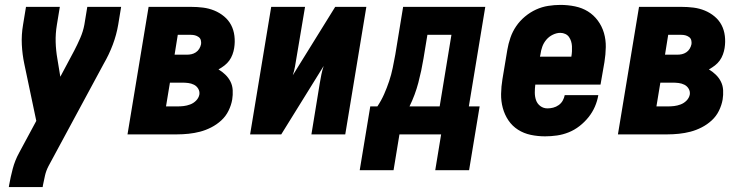

<svg xmlns="http://www.w3.org/2000/svg" viewBox="-20 -548 3040 783"><path d="M16 215 17 208Q23 174 32 140Q41 106 58 75L128 -55L79 -288Q71 -326 69 -366Q67 -406 74 -447L86 -520H224L212 -447Q206 -411 207 -376.5Q208 -342 214 -308L226 -235L283 -342Q296 -367 307.5 -393.5Q319 -420 324 -447L336 -520H474L462 -447Q455 -406 440 -366Q425 -326 403 -288L178 129Q168 148 163.5 168Q159 188 155 208L154 215Z M500 0 586 -520H759Q784 -520 808 -517Q832 -514 854 -505Q876 -496 894 -481Q912 -466 922.5 -446Q933 -426 936 -401.5Q939 -377 935 -352Q933 -339 928 -325.5Q923 -312 915 -301Q907 -290 895.5 -281Q884 -272 871 -265Q886 -256 899 -243.5Q912 -231 920 -215Q928 -199 929 -180Q930 -161 927 -142Q923 -119 912 -96.5Q901 -74 882.5 -57Q864 -40 841.5 -28.5Q819 -17 796 -11Q773 -5 749 -2.5Q725 0 702 0ZM692 -325H742Q752 -325 761 -327Q770 -329 778.5 -334.5Q787 -340 792.5 -349Q798 -358 800 -368Q801 -376 799 -384Q797 -392 790 -397Q783 -402 775 -404Q767 -406 758 -406H705ZM657 -114H702Q716 -114 729 -115.5Q742 -117 755.5 -122Q769 -127 779.5 -137.5Q790 -148 793 -162Q795 -175 788.5 -186Q782 -197 771 -202.5Q760 -208 747.5 -209.5Q735 -211 722 -211H673Z M1000 0 1086 -520H1224L1189 -312Q1186 -294 1183 -276.5Q1180 -259 1174 -241L1347 -520H1474L1388 0H1250L1284 -208Q1287 -226 1290.5 -243.5Q1294 -261 1300 -279L1127 0Z M1447 146 1490 -114H1519Q1535 -138 1546.5 -164Q1558 -190 1567 -217Q1576 -244 1581.5 -271Q1587 -298 1592 -325L1624 -520H1959L1892 -114H1936L1893 146H1755L1779 0H1609L1585 146ZM1650 -114H1773L1821 -406H1723L1707 -309Q1699 -260 1686 -210.5Q1673 -161 1650 -114Z M2203 8Q2173 8 2144.5 2Q2116 -4 2092.5 -19Q2069 -34 2053.5 -57Q2038 -80 2030.5 -107.5Q2023 -135 2023.5 -165Q2024 -195 2029 -225L2049 -345Q2053 -369 2061.5 -394Q2070 -419 2085 -441Q2100 -463 2121 -480.5Q2142 -498 2166 -509Q2190 -520 2215.5 -524Q2241 -528 2265 -528Q2296 -528 2325 -522Q2354 -516 2377.5 -501.5Q2401 -487 2418 -464Q2435 -441 2443 -413.5Q2451 -386 2450.5 -356Q2450 -326 2445 -295L2429 -203H2163Q2161 -187 2161 -170.5Q2161 -154 2166 -139.5Q2171 -125 2183.5 -115.5Q2196 -106 2213 -106Q2224 -106 2236 -109Q2248 -112 2258.5 -119.5Q2269 -127 2275 -138Q2281 -149 2283 -160H2420Q2416 -136 2406 -113Q2396 -90 2380 -70Q2364 -50 2343.5 -34Q2323 -18 2299.5 -8.5Q2276 1 2251.5 4.5Q2227 8 2203 8ZM2182 -317H2310Q2312 -328 2312.5 -338.5Q2313 -349 2312.5 -359.5Q2312 -370 2309 -379.5Q2306 -389 2300.5 -397Q2295 -405 2285.5 -409.5Q2276 -414 2265 -414Q2250 -414 2234.5 -406.5Q2219 -399 2208 -386Q2197 -373 2191.5 -357.5Q2186 -342 2184 -326Z M2500 0 2586 -520H2759Q2784 -520 2808 -517Q2832 -514 2854 -505Q2876 -496 2894 -481Q2912 -466 2922.5 -446Q2933 -426 2936 -401.5Q2939 -377 2935 -352Q2933 -339 2928 -325.5Q2923 -312 2915 -301Q2907 -290 2895.5 -281Q2884 -272 2871 -265Q2886 -256 2899 -243.5Q2912 -231 2920 -215Q2928 -199 2929 -180Q2930 -161 2927 -142Q2923 -119 2912 -96.5Q2901 -74 2882.5 -57Q2864 -40 2841.5 -28.5Q2819 -17 2796 -11Q2773 -5 2749 -2.5Q2725 0 2702 0ZM2692 -325H2742Q2752 -325 2761 -327Q2770 -329 2778.5 -334.5Q2787 -340 2792.5 -349Q2798 -358 2800 -368Q2801 -376 2799 -384Q2797 -392 2790 -397Q2783 -402 2775 -404Q2767 -406 2758 -406H2705ZM2657 -114H2702Q2716 -114 2729 -115.5Q2742 -117 2755.5 -122Q2769 -127 2779.5 -137.5Q2790 -148 2793 -162Q2795 -175 2788.5 -186Q2782 -197 2771 -202.5Q2760 -208 2747.5 -209.5Q2735 -211 2722 -211H2673Z"/></svg>

Font: Iosevka Term Curly Hv Obl
Style: Regular
Weight: 900
Italic angle: -9°
Designer: Belleve Invis
Foundry: Belleve Invis
Version: Version 32.3.0